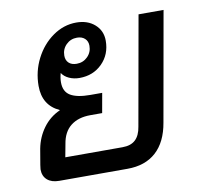

<svg xmlns="http://www.w3.org/2000/svg" viewBox="-67 -631 738 703"><g transform="rotate(-10 302.0 -280.0)"><path d="M583 -550 511 -144Q499 -73 458.5 -36.5Q418 0 352 0H98Q70 0 54 -14Q38 -28 38 -53Q38 -57 40 -69L50 -128Q58 -170 82.5 -203.5Q107 -237 145 -254V-255Q84 -283 84 -355Q84 -409 108 -456Q132 -503 172.5 -531.5Q213 -560 260 -560Q302 -560 328.5 -536.5Q355 -513 355 -476Q355 -425 321.5 -391.5Q288 -358 237 -358Q216 -358 198.5 -366Q181 -374 172 -388Q167 -370 167 -354Q167 -319 191.5 -304.5Q216 -290 265 -290H309L296 -217H252Q207 -217 179 -195Q151 -173 144 -129L135 -81H348Q379 -81 396 -97Q413 -113 418 -145L490 -550ZM196 -448Q196 -431 206.5 -421Q217 -411 236 -411Q260 -411 276.5 -427.5Q293 -444 293 -468Q293 -485 282 -495Q271 -505 253 -505Q229 -505 212.5 -488.5Q196 -472 196 -448Z"/></g></svg>

Font: Bai Jamjuree Medium
Style: Italic
Weight: 500
Italic angle: -10°
Version: Version 1.000; ttfautohint (v1.6)